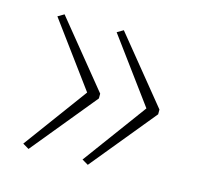

<svg xmlns="http://www.w3.org/2000/svg" viewBox="-65 -583 526 507"><g transform="rotate(15 197.5 -330.0)"><path d="M360 -323V-336L215 -514L198 -504L326 -330L198 -156L215 -146ZM198 -323V-336L53 -514L36 -504L164 -330L36 -156L53 -146Z"/></g></svg>

Font: Noto Sans Tamil UI Condensed Thin
Style: Regular
Weight: 100
Width: 3
Designer: Jelle Bosma - Monotype Design Team
Foundry: Monotype Imaging Inc.
Version: Version 2.004